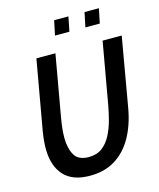

<svg xmlns="http://www.w3.org/2000/svg" viewBox="-130 -972 891 1077"><g transform="rotate(-15 316.0 -433.5)"><path d="M259 14Q156 14 106.2 -42.2Q56.5 -98.5 56.5 -197.5Q56.5 -218.5 59 -245.5Q61.5 -272.5 66 -298L137 -700H247.5L184.5 -343Q178.5 -308.5 175.8 -282.2Q173 -256 173 -229Q173 -168.5 195.5 -128.8Q218 -89 279 -89Q325 -89 356 -112.2Q387 -135.5 407 -173.5Q427 -211.5 439 -256Q451 -300.5 458.5 -343L521.5 -700H632.5L562.5 -298Q546 -203.5 506.8 -133.2Q467.5 -63 405.8 -24.5Q344 14 259 14ZM271 -796.5 288.5 -881H371.5L354.5 -796.5ZM447.5 -796.5 465 -881H548.5L531 -796.5Z"/></g></svg>

Font: Cabin Condensed SemiBold
Style: Italic
Weight: 600
Width: 3
Italic angle: -10°
Designer: Pablo Impallari
Foundry: Pablo Impallari. http://www.impallari.com Igino Marini. http://www.ikern.com
Version: Version 3.001; ttfautohint (v1.8.3)